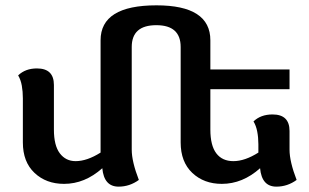

<svg xmlns="http://www.w3.org/2000/svg" viewBox="-20 -676 1146 713"><path d="M761.2 -418H1055.2V-344.7H761.2V-194.8Q761.2 -135.7 783.2 -106.7Q805.2 -77.6 846.7 -77.6Q889.2 -77.6 939.5 -109.4V-140.1Q939.5 -165 935.3 -187Q931.2 -209 921.4 -225.1Q948.2 -251 992.2 -251Q1055.2 -251 1055.2 -189.5V-120.1Q1055.2 -76.2 1081.5 -7.8Q1047.4 17.1 1006.3 17.1Q952.1 17.1 945.8 -51.3Q880.9 6.8 803.7 6.8Q737.3 6.8 694.1 -33.9Q650.9 -74.7 650.9 -147V-501.5Q650.9 -582.5 560.5 -582.5Q469.2 -582.5 469.2 -501.5V-120.1Q469.2 -76.2 495.6 -7.8Q461.4 17.1 420.4 17.1Q366.2 17.1 359.9 -51.3Q294.9 6.8 217.8 6.8Q151.4 6.8 108.2 -33.9Q64.9 -74.7 64.9 -147V-311Q64.9 -335.9 61 -357.9Q57.1 -379.9 47.4 -396Q74.2 -421.9 117.2 -421.9Q180.2 -421.9 180.2 -360.4V-194.8Q180.2 -135.7 202.1 -106.7Q224.1 -77.6 260.7 -77.6Q303.2 -77.6 353.5 -109.4V-526.4Q353.5 -656.2 561 -656.2Q761.2 -656.2 761.2 -526.4Z"/></svg>

Font: Bainsley
Style: Bold
Weight: 700
Designer: Paul James MIller
Foundry: High-Logic / Made with FontCreator
Version: Version 1.411;March 28, 2021;FontCreator 13.0.0.2683 64-bit